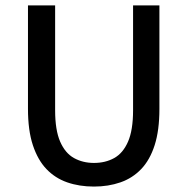

<svg xmlns="http://www.w3.org/2000/svg" viewBox="-20 -675 690 707"><path d="M326 12Q272 12 227.5 -3.5Q183 -19 151 -52.5Q119 -86 101 -140.5Q83 -195 83 -274V-655H183V-269Q183 -196 201.5 -153.5Q220 -111 252.5 -93Q285 -75 326 -75Q368 -75 400.5 -93Q433 -111 451.5 -153.5Q470 -196 470 -269V-655H567V-274Q567 -195 549.5 -140.5Q532 -86 500 -52.5Q468 -19 423.5 -3.5Q379 12 326 12Z"/></svg>

Font: Mada Medium
Style: Regular
Weight: 500
Designer: Khaled Hosny
Version: Version 1.5